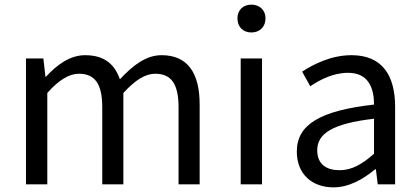

<svg xmlns="http://www.w3.org/2000/svg" viewBox="-20 -795 1804 828"><path d="M92 0H184V-394C233 -450 279 -477 320 -477C389 -477 421 -434 421 -332V0H512V-394C563 -450 607 -477 649 -477C718 -477 750 -434 750 -332V0H841V-344C841 -482 788 -557 677 -557C610 -557 554 -514 497 -453C475 -517 431 -557 347 -557C282 -557 226 -516 178 -464H176L167 -543H92Z M1018 0H1110V-543H1018ZM1064 -655C1100 -655 1125 -679 1125 -716C1125 -751 1100 -775 1064 -775C1028 -775 1004 -751 1004 -716C1004 -679 1028 -655 1064 -655Z M1418 13C1485 13 1546 -22 1598 -65H1601L1609 0H1684V-334C1684 -469 1629 -557 1496 -557C1408 -557 1332 -518 1283 -486L1318 -423C1361 -452 1418 -481 1481 -481C1570 -481 1593 -414 1593 -344C1362 -318 1260 -259 1260 -141C1260 -43 1327 13 1418 13ZM1444 -61C1390 -61 1348 -85 1348 -147C1348 -217 1410 -262 1593 -283V-132C1540 -85 1496 -61 1444 -61Z"/></svg>

Font: GenYoGothic2 TW R
Style: Regular
Weight: 400
Version: Version 2.100;PS 2.1;hotconv 16.6.51;makeotf.lib2.5.65220 DE